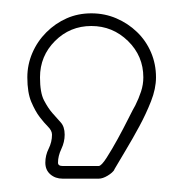

<svg xmlns="http://www.w3.org/2000/svg" viewBox="-20 -214 287 288"><path d="M128 35Q132 35 140 22.5Q148 10 156.5 -5.5Q165 -21 172.5 -36Q180 -51 183 -56Q188 -66 191.5 -76.5Q195 -87 195 -98Q195 -130 172 -152.5Q149 -175 117 -175Q85 -175 62.5 -152.5Q40 -130 40 -98Q40 -75 46 -63.5Q52 -52 58.5 -44.5Q65 -37 71 -30.5Q77 -24 77 -12Q77 -1 72 9.5Q67 20 67 30Q67 35 74 35ZM74 54Q63 54 55.5 47.5Q48 41 48 30Q48 19 53 9Q58 -1 58 -12Q58 -18 52 -24Q46 -30 39.5 -38.5Q33 -47 27 -61Q21 -75 21 -98Q21 -117 28.5 -134.5Q36 -152 49.5 -165.5Q63 -179 80 -186.5Q97 -194 117 -194Q137 -194 154.5 -186.5Q172 -179 185.5 -166Q199 -153 206.5 -135.5Q214 -118 214 -98Q214 -81 206.5 -62Q199 -43 189 -24.5Q179 -6 168.5 11.5Q158 29 151 41L152 40Q149 45 141.5 49.5Q134 54 128 54Z"/></svg>

Font: RonaldsonGothicLicht
Style: Regular
Weight: 400
Designer: Mr. Robertson for MacKellar, Smiths & Jordan Co. Philadelphia
Foundry: CAT-Fonts Peter Wiegel
Version: 1.000